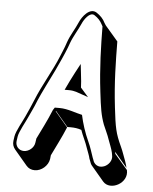

<svg xmlns="http://www.w3.org/2000/svg" viewBox="-56 -711 722 907"><g transform="rotate(5 305.0 -257.0)"><path d="M207 50 209 32C226 -4 254 -57 274 -106L214 -177L215 -179L275 -108H290C308 -108 325 -106 342 -100C351 -73 367 -44 376 -15C380 -3 390 20 392 32L396 42C399 50 401 57 406 63L466 134C502 176 588 132 573 70L512 -1L510 -11L570 60C568 51 565 40 561 29C551 4 547 -12 535 -38C507 -98 502 -125 491 -219C477 -338 476 -434 475 -531L414 -602L407 -613C398 -632 384 -646 366 -658C332 -680 297 -632 286 -606C272 -573 251 -542 239 -508L231 -485C224 -465 221 -462 211 -436C186 -373 136 -290 109 -222C92 -180 88 -174 73 -140C64 -119 34 -68 30 -42L27 -21C25 -5 29 8 39 20L99 91C109 103 123 109 139 109C171 109 202 82 207 50ZM42 -21 45 -42C48 -65 78 -117 86 -136C101 -170 107 -178 123 -219C135 -249 183 -344 195 -369C210 -401 232 -448 245 -482L253 -504C265 -537 286 -569 300 -601C307 -618 334 -660 357 -645C374 -634 386 -621 394 -605L399 -596C400 -502 402 -402 416 -286C425 -210 430 -177 446 -134C452 -119 469 -84 474 -67C480 -49 491 -25 495 -6L497 5C504 32 483 55 464 62C435 73 415 54 411 36L407 26C399 3 391 -24 381 -45C360 -91 348 -130 339 -171C310 -177 269 -194 232 -194H208L200 -182C180 -132 152 -78 134 -41L131 -21C128 3 104 23 80 23C56 23 39 3 42 -21ZM268 -282C281 -282 292 -280 302 -277L360 -257L323 -299C322 -317 321 -338 317 -366L312 -410L289 -367C282 -354 275 -340 268 -326L247 -282Z"/></g></svg>

Font: AppleStorm
Style: ShdXbdIta
Weight: 800
Foundry: Cannot Into Space Fonts
Version: Version 1.01